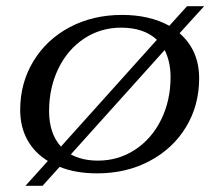

<svg xmlns="http://www.w3.org/2000/svg" viewBox="-20 -548 705 618"><path d="M621 -296Q621 -209 579 -139.5Q537 -70 462 -30Q387 10 293 10Q223 10 172 -11L117 50H62L134 -30Q91 -56 68 -98Q45 -140 45 -194Q45 -281 87.5 -351Q130 -421 204.5 -460.5Q279 -500 373 -500Q461 -500 525 -465L582 -528H637L558 -441Q621 -386 621 -296ZM176 -76 485 -420Q443 -459 370 -459Q304 -459 251 -424Q198 -389 168 -327.5Q138 -266 138 -190Q138 -119 176 -76ZM529 -300Q529 -349 510 -387L208 -51Q245 -31 295 -31Q361 -31 414.5 -66Q468 -101 498.5 -162.5Q529 -224 529 -300Z"/></svg>

Font: Fahkwang
Style: Italic
Weight: 400
Italic angle: -10°
Version: Version 1.000; ttfautohint (v1.6)